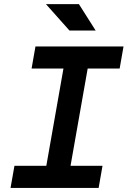

<svg xmlns="http://www.w3.org/2000/svg" viewBox="-20 -921 626 941"><path d="M31.7 0 50.8 -108.4H207L291 -585H134.8L153.8 -693.4H585.4L566.4 -585H409.7L325.7 -108.4H482.4L463.4 0ZM320.3 -771.5 205.1 -900.9H366.7L448.7 -771.5Z"/></svg>

Font: CaskaydiaCove NFP SemiBold
Style: Italic
Weight: 600
Italic angle: -10°
Designer: Aaron Bell
Foundry: Saja Typeworks
Version: Version 2111.001; VTT 6.35;Nerd Fonts 3.1.1